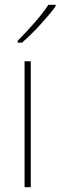

<svg xmlns="http://www.w3.org/2000/svg" viewBox="-20 -785 253 805"><path d="M109 0H83V-528H109ZM213 -758Q187 -723 147.5 -680Q108 -637 72 -606H54V-614Q88 -648 124 -689Q160 -730 183 -765H213Z"/></svg>

Font: Noto Sans Gurmukhi UI SemiCondensed Thin
Style: Regular
Weight: 100
Width: 4
Designer: Jelle Bosma - Monotype Design Team
Foundry: Monotype Imaging Inc.
Version: Version 2.004; ttfautohint (v1.8.4.7-5d5b)